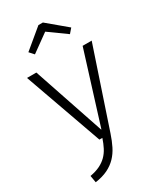

<svg xmlns="http://www.w3.org/2000/svg" viewBox="-237 -836 939 1121"><g transform="rotate(-30 233.0 -276.0)"><path d="M78 -523 239 -46H241L390 -523H451L275 2Q261 44 244 78Q227 112 202 138Q177 164 142 181Q107 198 58 205L50 158Q89 151 116.5 137.5Q144 124 163.5 104.5Q183 85 196.5 59Q210 33 221 0H201L15 -523ZM124 -619 97 -649 227 -757H257L386 -649L360 -619L242 -704Z"/></g></svg>

Font: Jldddboxgfspflltxgxzjzlszac
Style: Regular
Weight: 300
Designer: Carrois Corporate & Edenspiekermann
Foundry: Carrois Corporate GbR & Edenspiekermann AG
Version: Version 2.001